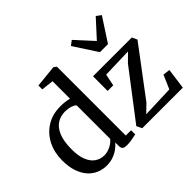

<svg xmlns="http://www.w3.org/2000/svg" viewBox="-172 -1171 1484 1484"><g transform="rotate(-45 570.0 -428.5)"><path d="M250 11Q207 11 167.8 -5.2Q128.5 -21.5 98.2 -55.2Q68 -89 50.5 -140.5Q33 -192 33 -262.5Q33 -347 67.2 -416Q101.5 -485 165.8 -526.2Q230 -567.5 320 -567.5Q346.5 -567.5 370.2 -564.5Q394 -561.5 413.5 -556.5V-747.5L313 -758.5V-801L491.5 -819H495.5L517 -803V-50H575V-5Q554.5 -0.5 527 4.8Q499.5 10 470.5 10Q446.5 10 434 2Q421.5 -6 421.5 -36.5V-69.5Q404.5 -49 379 -30.5Q353.5 -12 321 -0.5Q288.5 11 250 11ZM290.5 -58.5Q319 -58.5 343.2 -67.8Q367.5 -77 385.5 -90.5Q403.5 -104 413.5 -117V-482.5Q405.5 -495 377 -504.2Q348.5 -513.5 315 -513.5Q267 -513.5 229 -489.5Q191 -465.5 168.8 -413.5Q146.5 -361.5 145.5 -277.5Q144.5 -199.5 164.2 -151.2Q184 -103 217.2 -80.8Q250.5 -58.5 290.5 -58.5ZM988.5 -497.5 742.5 -490 723 -393H661.5L662 -553H1086L1105.5 -510.5L810.5 -118L745 -54.5L1007 -64L1056 -177L1113.5 -170L1090.5 0H647L626 -44L923 -432.5ZM831.5 -647 706.5 -839 744.5 -868 875.5 -724.5 1006 -867.5 1044.5 -839 919.5 -647Z"/></g></svg>

Font: Merriweather 24pt
Style: Regular
Weight: 400
Designer: Eben Sorkin
Foundry: Eben Sorkin
Version: Version 2.100